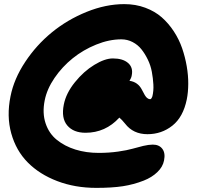

<svg xmlns="http://www.w3.org/2000/svg" viewBox="-20 -705 964 927"><path d="M444.8 202.1Q342.3 202.1 256.6 169.4Q170.9 136.7 114.3 79.6Q57.6 22.5 34.4 -60.8Q11.2 -144 30.8 -240.2Q47.4 -324.2 101.6 -406Q155.8 -487.8 230.5 -548.8Q305.2 -609.9 397.9 -647.5Q490.7 -685.1 580.1 -685.1Q634.8 -685.1 681.4 -667.7Q728 -650.4 761 -621.3Q793.9 -592.3 819.3 -553.5Q844.7 -514.6 859.4 -471.9Q874 -429.2 881.6 -385Q889.2 -340.8 888.9 -300Q888.7 -259.3 881.8 -225.1Q864.3 -139.6 812.3 -98.4Q760.3 -57.1 691.9 -57.1Q623 -57.1 584 -107.9Q567.9 -127.9 556.2 -137.2Q489.3 -64 393.1 -64Q334.5 -64 304.7 -99.4Q274.9 -134.8 288.1 -200.2Q298.8 -254.9 341.6 -307.9Q384.3 -360.8 435.3 -391.8Q486.3 -422.9 524.9 -422.9Q572.8 -422.9 598.1 -401.1Q623.5 -379.4 616.2 -341.8Q614.7 -329.6 605 -314.9Q646 -309.1 665 -272Q672.9 -255.9 679.2 -245.6Q685.5 -235.4 690.7 -231.7Q695.8 -228 698.5 -227.1Q701.2 -226.1 705.1 -226.1Q710.9 -226.1 715.8 -240.2Q722.2 -266.6 720.5 -297.1Q718.8 -327.6 713.1 -358.2Q707.5 -388.7 693.8 -417Q680.2 -445.3 662.8 -467Q645.5 -488.8 620.1 -502Q594.7 -515.1 565.9 -515.1Q506.8 -515.1 444.3 -489.7Q381.8 -464.4 331.1 -423.6Q280.3 -382.8 243.4 -328.9Q206.5 -274.9 195.8 -220.2Q183.6 -159.2 200 -109.9Q216.3 -60.5 254.4 -29.8Q292.5 1 344.2 17.1Q396 33.2 456.1 33.2Q505.9 33.2 550 26.9Q594.2 20.5 619.4 13.2Q644.5 5.9 671.4 -0.5Q698.2 -6.8 717.8 -6.8Q748.5 -6.8 763.9 13.7Q779.3 34.2 772 69.8Q766.1 100.6 739.7 126Q713.4 151.4 673.8 167Q625.5 186 573 194.1Q520.5 202.1 444.8 202.1Z"/></svg>

Font: Shantell Sans Irregular Bouncy
Style: Italic
Weight: 800
Italic angle: -11.31°
Designer: Stephen Nixon, Anya Danilova, Shantell Martin
Foundry: Arrow Type
Version: Version 1.006;[9816181b4]